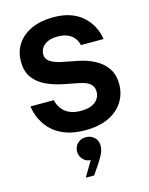

<svg xmlns="http://www.w3.org/2000/svg" viewBox="-150 -843 966 1242"><g transform="rotate(-15 333.0 -221.5)"><path d="M344.2 10Q272.4 10 221.5 -7.4Q170.6 -24.8 137.3 -52.2Q104 -79.6 84.2 -110.4Q64.4 -141.2 54.8 -168.6Q45.2 -196 42.4 -213.4Q39.6 -230.8 39.6 -230.8H196Q196 -230.8 198.7 -219.5Q201.4 -208.2 209.7 -191.7Q218 -175.2 234.6 -158.2Q251.2 -141.2 279.3 -129.9Q307.4 -118.6 349.8 -118.6Q393.4 -118.6 421.6 -131.3Q449.8 -144 463.6 -165.5Q477.4 -187 477.4 -212.4Q477.4 -235.2 467.1 -251.4Q456.8 -267.6 435.4 -278.4Q414 -289.2 380.6 -295.6L282 -314.8Q222.8 -326.6 170.8 -350.4Q118.8 -374.2 86.9 -416.6Q55 -459 55 -526Q55 -594 89.1 -644.2Q123.2 -694.4 184.8 -722.2Q246.4 -750 329 -750Q394.4 -750 440.6 -734.1Q486.8 -718.2 517.4 -692.9Q548 -667.6 566.6 -639.8Q585.2 -612 594.4 -586.7Q603.6 -561.4 606.4 -545.5Q609.2 -529.6 609.2 -529.6H457.4Q457.4 -529.6 455.2 -538.9Q453 -548.2 445.6 -562.3Q438.2 -576.4 423.8 -590Q409.4 -603.6 385.6 -612.9Q361.8 -622.2 325.4 -622.2Q283.4 -622.2 256.9 -609.2Q230.4 -596.2 218.3 -576.4Q206.2 -556.6 206.2 -535.4Q206.2 -502 234.3 -484.1Q262.4 -466.2 306.8 -456.8L411.6 -436.2Q471.6 -424.6 521.5 -398.7Q571.4 -372.8 601.4 -329.5Q631.4 -286.2 631.4 -222Q631.4 -156.6 598 -103.8Q564.6 -51 500.8 -20.5Q437 10 344.2 10ZM321.8 307H265.8L346.4 171.2L347.6 202.6Q342.8 203.8 339.7 204.7Q336.6 205.6 330.2 205.6Q298.8 205.6 276.9 183.7Q255 161.8 255 129.6Q255 97 277.4 75.5Q299.8 54 332.6 54Q366.6 54 389.4 75.2Q412.2 96.4 412.2 132.2Q412.2 163.8 391.4 201Q370.6 238.2 328.8 297Z"/></g></svg>

Font: Be Vietnam Pro Variable Thin
Style: Regular
Weight: 100
Designer: Lam Bao, Tony Le, Vietanh Nguyen
Foundry: Yellow Type Foundry
Version: Version 1.002